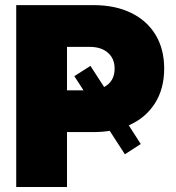

<svg xmlns="http://www.w3.org/2000/svg" viewBox="-20 -748 703 768"><path d="M44.9 0V-727.5H354Q440.9 -727.5 504.4 -696.5Q567.9 -665.5 602.3 -608.6Q636.7 -551.8 636.7 -473.6Q636.7 -392.6 599.4 -334.2Q562 -275.9 495.1 -246.6L543 -171.9L479.5 -130.9L418.9 -224.6Q387.7 -219.7 354 -219.7H248V0ZM341.8 -484.4 396.5 -399.9Q438.5 -422.4 438.5 -473.6Q438.5 -513.7 411.6 -537.1Q384.8 -560.5 338.9 -560.5H248V-386.7H314L277.3 -443.4Z"/></svg>

Font: Inter Display Black
Style: Regular
Weight: 900
Designer: Rasmus Andersson
Foundry: rsms
Version: Version 4.000;git-a52131595